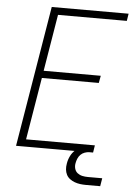

<svg xmlns="http://www.w3.org/2000/svg" viewBox="-60 -781 720 998"><g transform="rotate(5 300.0 -282.0)"><path d="M47 0 169 -735H570L564 -697H205L156 -401H454L447 -363H150L96 -38H455L449 0ZM426 171Q411 171 396 169Q381 167 367.5 162Q354 157 342.5 148.5Q331 140 324.5 127.5Q318 115 316.5 100Q315 85 318 69Q321 49 330.5 29.5Q340 10 356.5 -4Q373 -18 394 -23.5Q415 -29 435 -29L430 0Q418 0 405.5 4.5Q393 9 384 18Q375 27 370 39Q365 51 363 63Q360 78 364 92Q368 106 379 114.5Q390 123 404 126Q418 129 433 129H508L501 171Z"/></g></svg>

Font: Iosevka Curly XLtExObl
Style: Regular
Weight: 200
Width: 7
Italic angle: -9°
Monospace: yes
Designer: Belleve Invis
Foundry: Belleve Invis
Version: Version 11.0.1; ttfautohint (v1.8.3)